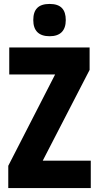

<svg xmlns="http://www.w3.org/2000/svg" viewBox="-20 -955 502 975"><path d="M232 -935C175 -935 149 -908 149 -853C149 -799 177 -771 232 -771C286 -771 314 -799 314 -853C314 -907 289 -935 232 -935ZM441 0V-139H197L435 -600V-714H27V-577H260L22 -113V0Z"/></svg>

Font: Noto Sans Bengali ExtraCondensed ExtraBold
Style: Regular
Weight: 800
Width: 2
Designer: Joana Ranito - Universal Thirst; Jelle Bosma - Monotype Design Team
Foundry: Universal Thirst ehf.
Version: Version 3.000